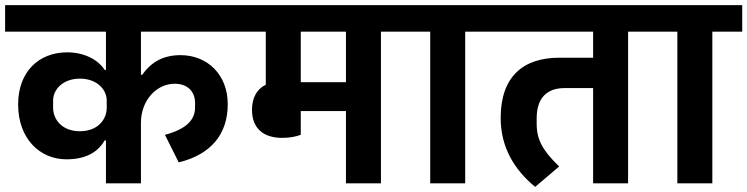

<svg xmlns="http://www.w3.org/2000/svg" viewBox="-40 -718 2927 752"><path d="M375 0H512V-237C512 -325 573 -390 644 -390C699 -390 724 -355 724 -315V-297C724 -248 689 -212 606 -190L660 -82C787 -113 852 -193 852 -310C852 -426 772 -502 667 -502C595 -502 549 -471 517 -425H512V-594H897V-698H-20V-594H375V-444H370C346 -482 293 -513 223 -513C112 -513 31 -437 31 -309C31 -175 116 -94 220 -94C303 -94 346 -127 370 -168H375ZM273 -204C204 -204 168 -249 168 -296V-324C168 -369 208 -410 273 -410C338 -410 378 -369 378 -324V-296C378 -249 342 -204 273 -204Z M1065 -178C1097 -178 1118 -183 1138 -190V-283H1315V0H1452V-594H1568V-698H882V-594H1001V-386C967 -370 947 -336 947 -288C947 -215 992 -178 1065 -178ZM1315 -594V-396H1138V-594Z M1645 0H1782V-594H1899V-698H1528V-594H1645Z M2056 14 2150 -66C2085 -129 2062 -171 2062 -233V-255C2062 -334 2102 -373 2171 -373H2283V0H2420V-594H2536V-698H1859V-594H2283V-492H2151C2008 -492 1921 -417 1921 -256C1921 -140 1975 -53 2056 14Z M2613 0H2750V-594H2867V-698H2496V-594H2613Z"/></svg>

Font: IBM Plex Devanagari
Style: Bold
Weight: 700
Designer: Mike Abbink, Paul van der Laan, Pieter van Rosmalen, Erin McLaughlin
Foundry: Bold Monday
Version: Version 1.0